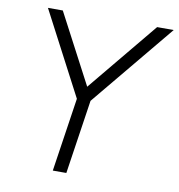

<svg xmlns="http://www.w3.org/2000/svg" viewBox="-81 -793 806 866"><g transform="rotate(10 322.5 -359.5)"><path d="M218 0 274 -373 278 -320 69 -719H137L309 -392H299L569 -719H645L315 -320L336 -373L280 0Z"/></g></svg>

Font: Nunitoga
Style: Light Italic
Weight: 300
Italic angle: -9°
Designer: Vernon Adams
Foundry: Vernon Adams
Version: Version 1.0